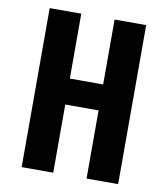

<svg xmlns="http://www.w3.org/2000/svg" viewBox="-82 -805 765 874"><g transform="rotate(10 300.0 -367.5)"><path d="M77 0V-735H223V-435H377V-735H523V0H377V-315H223V0Z"/></g></svg>

Font: Iosevka Curly Heavy Extended
Style: Regular
Weight: 900
Width: 7
Monospace: yes
Designer: Belleve Invis
Foundry: Belleve Invis
Version: Version 11.1.0; ttfautohint (v1.8.3)